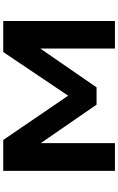

<svg xmlns="http://www.w3.org/2000/svg" viewBox="213 -958 745 1212"><g transform="rotate(-90 586.0 -352.5)"><path d="M113 0V-705H308L591 -290H584L863 -705H1059V0H885V-471L640 -116H531L286 -471H288V0Z"/></g></svg>

Font: Nunito Sans 7pt Expanded ExtraBold
Style: Regular
Weight: 800
Width: 7
Designer: Vernon Adams
Foundry: Vernon Adams
Version: Version 3.101;gftools[0.9.27]